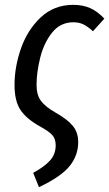

<svg xmlns="http://www.w3.org/2000/svg" viewBox="-20 -558 451 793"><path d="M117 156Q163 131 186.5 105Q210 79 210 42Q210 16 196.5 0.5Q183 -15 145 -36Q89 -67 64.5 -104Q40 -141 40 -207Q40 -281 66.5 -357.5Q93 -434 148 -486Q203 -538 283 -538Q322 -538 352.5 -524.5Q383 -511 411 -481L364 -429Q343 -448 325 -457Q307 -466 283 -466Q229 -466 195 -423Q161 -380 146 -319.5Q131 -259 131 -207Q131 -166 149 -141.5Q167 -117 211 -92Q257 -66 280 -39Q303 -12 303 29Q303 84 267.5 128Q232 172 141 215Z"/></svg>

Font: Fira Sans Compressed
Style: Italic
Weight: 400
Width: 1
Italic angle: -8°
Designer: bBox Type GmbH & Carrois Corporate GbR & Edenspiekermann AG
Foundry: bBox Type GmbH & Carrois Corporate GbR & Edenspiekermann AG
Version: Version 4.301